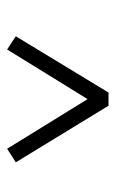

<svg xmlns="http://www.w3.org/2000/svg" viewBox="90 -630 332 553"><g transform="rotate(90 256.5 -354.0)"><path d="M85 -233 247 -500H285L448 -233L409 -208L251 -464H281L123 -208Z"/></g></svg>

Font: Source Serif 4 48pt SemiBold
Style: Italic
Weight: 600
Italic angle: -12°
Designer: Frank Grießhammer
Foundry: Adobe Systems Incorporated
Version: Version 4.004;hotconv 1.0.116;makeotfexe 2.5.65601